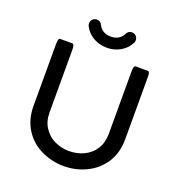

<svg xmlns="http://www.w3.org/2000/svg" viewBox="-153 -986 1046 1128"><g transform="rotate(20 370.0 -422.0)"><path d="M83.5 -255.9V-641.6Q83.5 -665 87.9 -673.3Q90.8 -679.2 96.7 -679.2H171.9Q177.7 -679.2 180.7 -673.3Q185.1 -665 185.1 -641.6V-252.9Q185.1 -194.8 211.4 -157.2Q219.7 -145 224.6 -139.4Q229.5 -133.8 233.9 -129.4Q252.9 -110.4 278.3 -98.1Q320.8 -77.6 369.9 -77.6Q418.9 -77.6 461.4 -97.7Q505.9 -118.7 530.5 -158.7Q555.2 -198.7 555.2 -252.9V-641.6Q555.2 -669.9 562 -676.3Q564.5 -679.2 568.4 -679.2H643.6Q647.5 -679.2 649.9 -676.8Q652.3 -674.3 653.3 -671.6Q654.3 -668.9 655.3 -665Q656.7 -656.7 656.7 -641.6V-255.9Q656.7 -168.5 614.7 -105.5Q573.7 -45.4 508.5 -14.6Q443.4 16.1 371.1 16.1Q298.8 16.1 233.9 -13.7Q165.5 -44.4 124.5 -107.4Q83.5 -170.4 83.5 -255.9ZM224.1 -823.2Q224.1 -838.9 234.6 -849.4Q245.1 -859.9 260.7 -859.9Q283.7 -859.9 293.9 -837.4Q303.7 -816.4 323.5 -804.9Q343.3 -793.5 370.1 -793.5Q408.7 -793.5 431.6 -816.4Q440.4 -825.2 446.3 -837.4Q456.5 -859.9 479.5 -859.9Q495.6 -859.9 505.9 -848.9Q516.1 -837.9 516.1 -823.2Q516.1 -814 512.7 -807.1Q493.2 -768.6 455.3 -746.3Q417.5 -724.1 370.1 -724.1Q322.8 -724.1 284.7 -746.6Q247.1 -768.6 227.5 -807.1Q224.1 -814 224.1 -823.2Z"/></g></svg>

Font: YuPearl-Medium
Style: Medium
Weight: 500
Designer: Max Yao
Foundry: Max-Everyday
Version: Version 1.011; ttfautohint (v1.8.3)